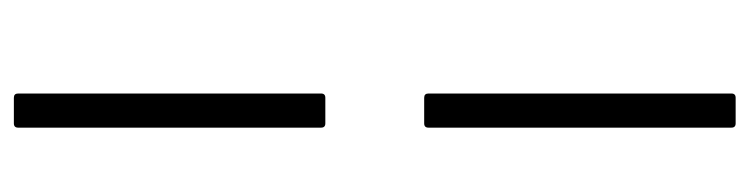

<svg xmlns="http://www.w3.org/2000/svg" viewBox="-412 -458 1055 270"><g transform="rotate(90 115.0 -322.5)"><path d="M117 -392Q111 -392 111 -398V-824Q111 -830 117 -830H153Q159 -830 159 -824V-398Q159 -392 153 -392ZM117 185Q111 185 111 179V-247Q111 -253 117 -253H153Q159 -253 159 -247V179Q159 185 153 185Z"/></g></svg>

Font: Sofia Sans Semi Condensed Light
Style: Italic
Weight: 300
Italic angle: -9°
Version: Version 4.100